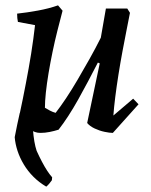

<svg xmlns="http://www.w3.org/2000/svg" viewBox="-20 -485 563 718"><path d="M153 213Q126 197 105 176Q84 155 69 130Q54 105 45.5 79Q37 53 35 28Q40 2 44.5 -19.5Q49 -41 54 -63H101Q101 -30 103 -3Q105 24 108.5 44Q112 64 117 79Q127 101 137 120Q147 139 156.5 153.5Q166 168 175 178L174 189Q170 195 164 202Q158 209 153 213ZM131 12Q109 12 92.5 -2Q76 -16 65.5 -33Q55 -50 54 -61Q60 -88 65.5 -116Q71 -144 76.5 -172Q82 -200 87 -228.5Q92 -257 96.5 -284.5Q101 -312 104.5 -339Q108 -366 111 -391L47 -403Q44 -416 44 -434Q81 -438 122 -445.5Q163 -453 197 -465L214 -445Q205 -411 195 -371.5Q185 -332 176.5 -291Q168 -250 161.5 -211Q155 -172 151.5 -139Q148 -106 148 -82Q156 -77 166.5 -71.5Q177 -66 188 -63Q206 -86 227 -117.5Q248 -149 270 -186.5Q292 -224 314.5 -264Q337 -304 357 -344L376 -453H456L466 -437Q461 -411 453.5 -373.5Q446 -336 438 -293Q430 -250 423 -206Q416 -162 411 -122Q406 -82 404 -53L478 -116L498 -95L402 12Q390 12 371 8Q352 4 334 -4.5Q316 -13 306 -25L353 -248L346 -251Q328 -216 309.5 -181Q291 -146 272.5 -113Q254 -80 235.5 -51.5Q217 -23 199 0Q183 5 165.5 8.5Q148 12 131 12Z"/></svg>

Font: Labrada Medium
Style: Italic
Weight: 500
Italic angle: -7°
Designer: Mercedes Jáuregui
Foundry: Omnibus-Type Team
Version: Version 1.000